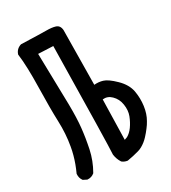

<svg xmlns="http://www.w3.org/2000/svg" viewBox="-195 -894 889 1000"><g transform="rotate(-30 250.0 -393.5)"><path d="M272 7.8Q254.4 5.4 241.2 -5.4L240.7 -5.9L240.2 -6.8Q225.6 -29.3 221.7 -57.6V-58.6V-59.1Q223.6 -81.5 227.1 -243.7Q230.5 -405.8 235.4 -703.1L146.5 -707Q152.3 -477.5 153.3 -397Q154.3 -314.9 148.4 -260.3Q147 -246.6 145 -232.2Q143.1 -217.8 140.9 -203.4Q138.7 -189 135.7 -173.8Q132.8 -158.7 129.9 -143.6Q116.7 -81.1 85 -26.4L84.5 -25.4L84 -24.9Q66.4 -9.8 42.5 -11.7H41.5L40.5 -12.2L21 -22L19.5 -22.9L18.6 -23.9Q5.9 -41 7.8 -64.9V-65.9L8.3 -66.9Q18.6 -89.4 26.9 -111.8Q35.2 -134.3 41.5 -157.5Q47.9 -180.7 51.8 -204.1Q64.5 -274.9 61.5 -351.6Q58.6 -428.7 61.5 -555.2Q63 -618.2 61.3 -668.2Q59.6 -718.3 54.7 -754.9V-756.3L55.2 -757.8Q64.9 -786.1 94.2 -794.9H94.7H95.7Q210 -791 243.2 -791Q277.3 -791 297.4 -784.7Q320.8 -777.8 323.2 -748.5V-748L319.3 -421.4Q346.2 -423.8 370.1 -416.5Q396.5 -408.7 436.5 -369.6Q477.1 -330.1 485.4 -285.2Q493.2 -241.2 487.3 -197.3Q481.4 -153.3 461.9 -120.1Q457.5 -111.8 451.9 -103.5Q446.3 -95.2 439.9 -86.9Q433.6 -78.6 426.5 -70.1Q419.4 -61.5 411.6 -53.2Q400.9 -41.5 389.6 -32.7Q378.4 -23.9 366.9 -17.6Q355.5 -11.2 343.3 -7.8Q308.6 2 273.4 7.8H272.5ZM330.6 -100.1Q350.6 -111.3 367.2 -134.3Q384.3 -158.2 396 -188.5Q407.2 -218.3 401.4 -254.9Q396 -291 371.1 -314.9Q348.6 -336.9 319.3 -333.5L313.5 -93.8Z"/></g></svg>

Font: NaikaiFont
Style: SemiBold
Weight: 600
Version: Version 1.89